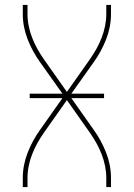

<svg xmlns="http://www.w3.org/2000/svg" viewBox="-20 -755 540 775"><path d="M72 0V-37Q72 -63 77 -88.5Q82 -114 91.5 -138.5Q101 -163 113.5 -186Q126 -209 141 -230L232 -359H100V-377H232L141 -505Q126 -526 113.5 -549Q101 -572 91.5 -596.5Q82 -621 77 -646.5Q72 -672 72 -698V-735H91V-698Q91 -674 96 -649.5Q101 -625 110 -602Q119 -579 131 -557.5Q143 -536 157 -516L250 -384L343 -516Q357 -536 369 -557.5Q381 -579 390 -602Q399 -625 404 -649.5Q409 -674 409 -698V-735H428V-698Q428 -672 423 -646.5Q418 -621 408.5 -596.5Q399 -572 386.5 -549Q374 -526 359 -505L268 -377H400V-359H268L359 -230Q374 -209 386.5 -186Q399 -163 408.5 -138.5Q418 -114 423 -88.5Q428 -63 428 -37V0H409V-37Q409 -61 404 -85.5Q399 -110 390 -133Q381 -156 369 -177.5Q357 -199 343 -219L250 -351L157 -219Q143 -199 131 -177.5Q119 -156 110 -133Q101 -110 96 -85.5Q91 -61 91 -37V0Z"/></svg>

Font: Iosevka Curly Thin
Style: Regular
Weight: 100
Monospace: yes
Designer: Belleve Invis
Foundry: Belleve Invis
Version: Version 22.1.2; ttfautohint (v1.8.4)